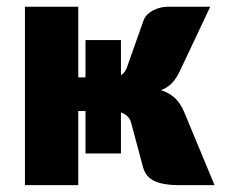

<svg xmlns="http://www.w3.org/2000/svg" viewBox="-20 -538 658 558"><path d="M603.5 0H496.5Q455.5 0 429.8 -11.5Q404 -23 396 -51L361 -181.5Q358 -193 350 -200.2Q342 -207.5 331.5 -211.5V-92H228.5V-215.5H207.5V0H52.5V-518.5H207.5V-313H228.5V-421.5H331.5V-319.5Q343 -326 349 -342.5L397.5 -479.5Q401 -489 408.8 -496.2Q416.5 -503.5 426.2 -508.5Q436 -513.5 447 -516Q458 -518.5 468.5 -518.5H591L502 -330Q491.5 -308.5 479 -295.8Q466.5 -283 448 -276Q473.5 -267.5 489.2 -252.2Q505 -237 515 -213Z"/></svg>

Font: Lato ExtraBold
Style: Regular
Weight: 800
Designer: Lukasz Dziedzic with Adam Twardoch and Botio Nikoltchev
Foundry: tyPoland Lukasz Dziedzic
Version: Version 2.015; 2015-08-06; http://www.latofonts.com/